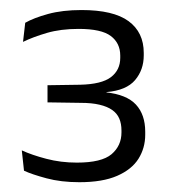

<svg xmlns="http://www.w3.org/2000/svg" viewBox="-20 -728 348 392"><path d="M142 -356Q104.5 -356 74.8 -364Q45 -372 29 -379.5L24.5 -421Q45 -411.5 74.5 -403.8Q104 -396 137 -396Q187.5 -396 207.8 -413.2Q228 -430.5 228 -457.5V-461.5Q228 -475.5 223.5 -486Q219 -496.5 209 -503.5Q199 -510.5 183.2 -514.2Q167.5 -518 144.5 -518L77 -519V-554L143.5 -555Q187.5 -556 206.5 -570.5Q225.5 -585 225.5 -610V-614.5Q225.5 -640 206.2 -654.5Q187 -669 140.5 -669Q104 -669 75.8 -660.8Q47.5 -652.5 27 -642.5L31.5 -681.5Q49 -691.5 78.2 -699.5Q107.5 -707.5 146.5 -707.5Q211.5 -707.5 242.5 -684.8Q273.5 -662 273.5 -620V-615Q273.5 -585.5 255.8 -564.5Q238 -543.5 197.5 -540L196 -536V-539.5Q238.5 -535 257.5 -514.5Q276.5 -494 276.5 -459V-453Q276.5 -426 262.8 -404Q249 -382 219.2 -369Q189.5 -356 142 -356Z"/></svg>

Font: Anek Odia Light
Style: Regular
Weight: 300
Designer: Yesha Goshar & Mahesh Sahu (Odia), Yesha Goshar (Latin)
Foundry: Ek Type
Version: Version 1.003